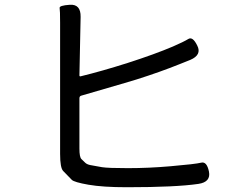

<svg xmlns="http://www.w3.org/2000/svg" viewBox="-20 -783 1040 805"><path d="M512 2Q411 2 351 -8.5Q291 -19 281 -29Q263 -48 245 -66Q232 -79 232 -138V-688Q232 -739 230 -749.5Q228 -760 273 -763Q319 -766 318 -712L313 -467Q313 -462 318 -463Q408 -485 515 -519Q630 -556 705 -588Q751 -608 769.5 -619.5Q788 -631 807 -592Q827 -553 778 -532L733 -514Q651 -481 553 -450Q528 -442 503 -435L321 -382Q313 -380 313 -371V-160Q313 -124 321.5 -116Q330 -108 337 -101Q344 -94 358 -91Q383 -86 408 -82Q434 -78 516 -78Q604 -78 695 -86Q800 -95 823.5 -101Q847 -107 856 -64Q865 -20 812 -12Q717 2 512 2Z"/></svg>

Font: Resource Han Rounded JP
Style: Regular
Weight: 400
Designer: Cyano Hao (round all glyphs); Ryoko NISHIZUKA 西塚涼子 (kana, bopomofo & ideographs); Paul D. Hunt (Latin, Greek & Cyrillic)
Foundry: Cyano Hao
Version: 0.990